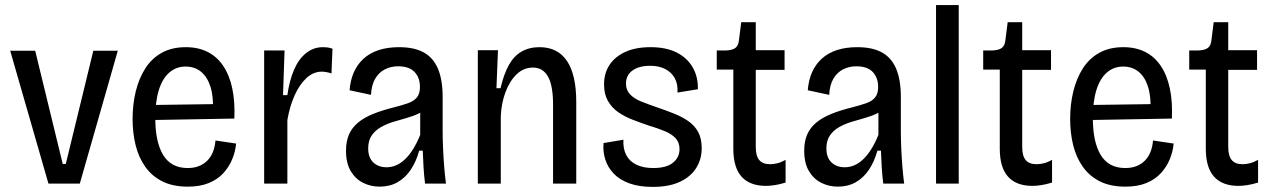

<svg xmlns="http://www.w3.org/2000/svg" viewBox="-20 -720 4986 753"><path d="M170 0 20 -521H118L226 -77H238L346 -521H442L293 0Z M717 12Q658 12 617 -8.5Q576 -29 550 -65.5Q524 -102 512 -150Q500 -198 500 -254Q500 -311 512.5 -362Q525 -413 550 -452Q575 -491 614.5 -513Q654 -535 709 -535Q757 -535 794 -516.5Q831 -498 855.5 -461.5Q880 -425 891 -373Q902 -321 899 -255L561 -249V-308L840 -312L815 -281Q818 -340 805.5 -379.5Q793 -419 768 -439Q743 -459 708 -459Q671 -459 644 -435.5Q617 -412 603 -367Q589 -322 589 -257Q589 -163 620 -112Q651 -61 716 -61Q741 -61 760 -68.5Q779 -76 793 -90Q807 -104 815 -124Q823 -144 825 -169L906 -157Q903 -125 890.5 -95Q878 -65 855.5 -40.5Q833 -16 798.5 -2Q764 12 717 12Z M1016 0V-306V-522H1096L1090 -347H1107Q1115 -404 1133 -446Q1151 -488 1180 -511.5Q1209 -535 1247 -535Q1255 -535 1264 -534Q1273 -533 1284 -529L1280 -432Q1271 -435 1261 -437Q1251 -439 1242 -439Q1209 -439 1181.5 -413.5Q1154 -388 1135 -345Q1116 -302 1107 -249V0Z M1469 12Q1434 12 1404 -3Q1374 -18 1355.5 -49Q1337 -80 1337 -129Q1337 -165 1348.5 -192Q1360 -219 1384 -239Q1408 -259 1444 -273.5Q1480 -288 1529 -300Q1560 -308 1582 -316Q1604 -324 1615.5 -338.5Q1627 -353 1627 -379Q1627 -415 1606 -437.5Q1585 -460 1541 -460Q1513 -460 1489.5 -448Q1466 -436 1451.5 -411.5Q1437 -387 1435 -348L1351 -366Q1354 -405 1367.5 -436Q1381 -467 1405.5 -489.5Q1430 -512 1465 -523.5Q1500 -535 1545 -535Q1605 -535 1642.5 -514Q1680 -493 1698 -449.5Q1716 -406 1716 -340V-206Q1716 -177 1717.5 -140.5Q1719 -104 1722 -67Q1725 -30 1729 0H1647Q1643 -32 1641 -64.5Q1639 -97 1638 -129H1624Q1612 -86 1591 -54.5Q1570 -23 1539.5 -5.5Q1509 12 1469 12ZM1496 -64Q1515 -64 1533 -71.5Q1551 -79 1568 -95Q1585 -111 1600 -135Q1615 -159 1628 -191V-299L1656 -302Q1645 -286 1623.5 -275.5Q1602 -265 1575.5 -257.5Q1549 -250 1522.5 -242Q1496 -234 1474 -221.5Q1452 -209 1438 -189Q1424 -169 1424 -138Q1424 -102 1444 -83Q1464 -64 1496 -64Z M1854 0V-339V-523H1933L1927 -374H1943Q1956 -430 1976 -465.5Q1996 -501 2026 -518Q2056 -535 2096 -535Q2167 -535 2203.5 -481Q2240 -427 2240 -320V0H2149V-310Q2149 -385 2129 -420Q2109 -455 2070 -455Q2033 -455 2005.5 -428Q1978 -401 1962 -357.5Q1946 -314 1944 -263V0Z M2540 13Q2486 13 2448 -1Q2410 -15 2387 -39Q2364 -63 2354 -94Q2344 -125 2347 -159L2425 -172Q2423 -138 2435.5 -113Q2448 -88 2475 -74.5Q2502 -61 2542 -61Q2594 -61 2619.5 -82Q2645 -103 2645 -135Q2645 -161 2630 -177.5Q2615 -194 2587.5 -205.5Q2560 -217 2523 -228Q2491 -239 2460 -251Q2429 -263 2404 -280.5Q2379 -298 2364 -324.5Q2349 -351 2349 -389Q2349 -433 2370.5 -465.5Q2392 -498 2432.5 -516.5Q2473 -535 2531 -535Q2592 -535 2633 -514.5Q2674 -494 2696 -457Q2718 -420 2717 -370L2637 -357Q2639 -390 2626.5 -413Q2614 -436 2589.5 -449Q2565 -462 2530 -462Q2486 -462 2460.5 -443.5Q2435 -425 2435 -392Q2435 -367 2451 -350Q2467 -333 2494.5 -322Q2522 -311 2557 -299Q2592 -287 2623.5 -274.5Q2655 -262 2679.5 -245Q2704 -228 2718 -202.5Q2732 -177 2732 -139Q2732 -95 2710 -60.5Q2688 -26 2645.5 -6.5Q2603 13 2540 13Z M2984 9Q2921 9 2888.5 -27Q2856 -63 2856 -137V-447H2791V-522H2826Q2852 -523 2864 -532Q2876 -541 2878 -562L2887 -633H2944V-523H3057V-446H2944V-143Q2944 -109 2957.5 -92.5Q2971 -76 3000 -76Q3013 -76 3028 -79.5Q3043 -83 3061 -93V-4Q3038 3 3019 6Q3000 9 2984 9Z M3266 12Q3231 12 3201 -3Q3171 -18 3152.5 -49Q3134 -80 3134 -129Q3134 -165 3145.5 -192Q3157 -219 3181 -239Q3205 -259 3241 -273.5Q3277 -288 3326 -300Q3357 -308 3379 -316Q3401 -324 3412.5 -338.5Q3424 -353 3424 -379Q3424 -415 3403 -437.5Q3382 -460 3338 -460Q3310 -460 3286.5 -448Q3263 -436 3248.5 -411.5Q3234 -387 3232 -348L3148 -366Q3151 -405 3164.5 -436Q3178 -467 3202.5 -489.5Q3227 -512 3262 -523.5Q3297 -535 3342 -535Q3402 -535 3439.5 -514Q3477 -493 3495 -449.5Q3513 -406 3513 -340V-206Q3513 -177 3514.5 -140.5Q3516 -104 3519 -67Q3522 -30 3526 0H3444Q3440 -32 3438 -64.5Q3436 -97 3435 -129H3421Q3409 -86 3388 -54.5Q3367 -23 3336.5 -5.5Q3306 12 3266 12ZM3293 -64Q3312 -64 3330 -71.5Q3348 -79 3365 -95Q3382 -111 3397 -135Q3412 -159 3425 -191V-299L3453 -302Q3442 -286 3420.5 -275.5Q3399 -265 3372.5 -257.5Q3346 -250 3319.5 -242Q3293 -234 3271 -221.5Q3249 -209 3235 -189Q3221 -169 3221 -138Q3221 -102 3241 -83Q3261 -64 3293 -64Z M3651 0V-700H3740V0Z M4029 9Q3966 9 3933.5 -27Q3901 -63 3901 -137V-447H3836V-522H3871Q3897 -523 3909 -532Q3921 -541 3923 -562L3932 -633H3989V-523H4102V-446H3989V-143Q3989 -109 4002.5 -92.5Q4016 -76 4045 -76Q4058 -76 4073 -79.5Q4088 -83 4106 -93V-4Q4083 3 4064 6Q4045 9 4029 9Z M4394 12Q4335 12 4294 -8.5Q4253 -29 4227 -65.5Q4201 -102 4189 -150Q4177 -198 4177 -254Q4177 -311 4189.5 -362Q4202 -413 4227 -452Q4252 -491 4291.5 -513Q4331 -535 4386 -535Q4434 -535 4471 -516.5Q4508 -498 4532.5 -461.5Q4557 -425 4568 -373Q4579 -321 4576 -255L4238 -249V-308L4517 -312L4492 -281Q4495 -340 4482.5 -379.5Q4470 -419 4445 -439Q4420 -459 4385 -459Q4348 -459 4321 -435.5Q4294 -412 4280 -367Q4266 -322 4266 -257Q4266 -163 4297 -112Q4328 -61 4393 -61Q4418 -61 4437 -68.5Q4456 -76 4470 -90Q4484 -104 4492 -124Q4500 -144 4502 -169L4583 -157Q4580 -125 4567.5 -95Q4555 -65 4532.5 -40.5Q4510 -16 4475.5 -2Q4441 12 4394 12Z M4837 9Q4774 9 4741.5 -27Q4709 -63 4709 -137V-447H4644V-522H4679Q4705 -523 4717 -532Q4729 -541 4731 -562L4740 -633H4797V-523H4910V-446H4797V-143Q4797 -109 4810.5 -92.5Q4824 -76 4853 -76Q4866 -76 4881 -79.5Q4896 -83 4914 -93V-4Q4891 3 4872 6Q4853 9 4837 9Z"/></svg>

Font: Bricolage Grotesque SemiCondensed
Style: Regular
Weight: 400
Width: 4
Designer: Mathieu Triay
Foundry: Atelier Triay
Version: Version 1.001;gftools[0.9.33.dev8+g029e19f]